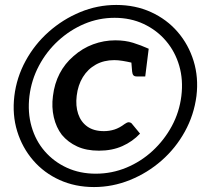

<svg xmlns="http://www.w3.org/2000/svg" viewBox="-20 -749 825 776"><path d="M194 -361Q200 -411 221 -451.5Q242 -492 277 -522Q313 -554 356.5 -570Q400 -586 446 -586Q486 -586 518 -576Q550 -566 581 -552L567 -440H533Q523 -440 519 -445Q515 -450 514 -460L511 -496Q494 -500 475.5 -503Q457 -506 442 -506Q400 -506 367.5 -488Q335 -470 315 -437.5Q295 -405 290 -362Q285 -321 296 -288.5Q307 -256 333 -237.5Q359 -219 400 -219Q422 -219 442.5 -225.5Q463 -232 484 -248Q488 -251 492.5 -253Q497 -255 501 -255Q503 -255 507 -253.5Q511 -252 513 -249L546 -209Q516 -177 474.5 -158.5Q433 -140 380 -140Q329 -140 292 -157Q255 -174 230 -204Q207 -234 197.5 -275Q188 -316 194 -361ZM360 7Q284 7 221 -21.5Q158 -50 114 -101Q70 -152 49.5 -218.5Q29 -285 38 -361Q47 -436 83.5 -503Q120 -570 177 -620.5Q234 -671 304 -700Q374 -729 450 -729Q527 -729 590.5 -700Q654 -671 698 -620Q742 -569 762.5 -502.5Q783 -436 774 -361Q764 -284 727 -217Q690 -150 633 -100Q576 -50 505.5 -21.5Q435 7 360 7ZM367 -47Q432 -47 491 -71.5Q550 -96 597 -139.5Q644 -183 674.5 -239.5Q705 -296 713 -361Q721 -426 704.5 -483Q688 -540 651 -583.5Q614 -627 561 -652Q508 -677 443 -677Q379 -677 321 -652.5Q263 -628 215.5 -584.5Q168 -541 137.5 -483.5Q107 -426 99 -361Q91 -295 107.5 -237.5Q124 -180 161 -137.5Q198 -95 250.5 -71Q303 -47 367 -47Z"/></svg>

Font: Aleo SemiBold
Style: Italic
Weight: 600
Italic angle: -7°
Designer: Alessio Laiso
Foundry: Alessio Laiso
Version: Version 2.001;gftools[0.9.29]